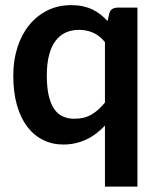

<svg xmlns="http://www.w3.org/2000/svg" viewBox="-20 -542 610 730"><path d="M502.5 -513V167.5H379V-64.5Q363.5 -48 346.2 -34.8Q329 -21.5 309.5 -12.2Q290 -3 268 2.2Q246 7.5 220.5 7.5Q178.5 7.5 143.5 -10Q108.5 -27.5 83.2 -60.8Q58 -94 44.2 -143Q30.5 -192 30.5 -255Q30.5 -312 46 -361Q61.5 -410 90.5 -446Q119.5 -482 160 -502.2Q200.5 -522.5 251 -522.5Q275 -522.5 294.8 -518.2Q314.5 -514 331.2 -506Q348 -498 362 -487Q376 -476 389 -462L395.5 -490.5Q398 -502 406.5 -507.5Q415 -513 427 -513ZM262.5 -90.5Q301 -90.5 328 -106.5Q355 -122.5 379 -152V-382Q358 -407.5 333.2 -418Q308.5 -428.5 280 -428.5Q252 -428.5 229.2 -418Q206.5 -407.5 190.8 -386.2Q175 -365 166.5 -332.2Q158 -299.5 158 -255Q158 -210 165.2 -178.8Q172.5 -147.5 186 -127.8Q199.5 -108 219 -99.2Q238.5 -90.5 262.5 -90.5Z"/></svg>

Font: LatoHex
Style: Bold
Weight: 700
Designer: Lukasz Dziedzic
Foundry: tyPoland Lukasz Dziedzic
Version: Version 1.104; Western+Polish opensource